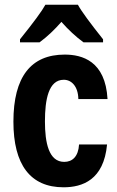

<svg xmlns="http://www.w3.org/2000/svg" viewBox="-20 -786 498 816"><path d="M65 -606H148C182 -631 212 -660 241 -693C271 -659 302 -630 335 -606H418V-619C364 -687 326 -738 311 -766H173C159 -740 123 -691 65 -619ZM250 10C330 10 421 -21 435 -172H316C313 -121 288 -98 253 -98C187 -98 171 -180 171 -270C171 -362 186 -447 251 -447C284 -447 312 -419 313 -365H437C428 -527 329 -554 255 -554C112 -554 37 -460 37 -269C37 -86 109 10 250 10Z"/></svg>

Font: Kathrein 77 Bold Condensed
Style: Regular
Weight: 700
Width: 3
Designer: Lazydogs Typefoundry, based on Open Sans by Ascender Corporation
Foundry: Lazydogs Typefoundry
Version: Version 1.003;PS 001.003;hotconv 1.0.88;makeotf.lib2.5.64775